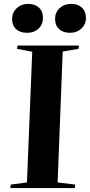

<svg xmlns="http://www.w3.org/2000/svg" viewBox="-20 -963 460 983"><path d="M145 -698 67 -713 70 -730H384L382 -713L301 -699L275 -29L365 -18L363 0H33L35 -18L118 -29ZM262 -866Q262 -900 285.5 -921.5Q309 -943 344 -943Q379 -943 399.5 -924Q420 -905 420 -872Q420 -838 396.5 -816.5Q373 -795 339 -795Q303 -795 282.5 -814Q262 -833 262 -866ZM42 -866Q42 -899 65.5 -921Q89 -943 124 -943Q159 -943 179.5 -924Q200 -905 200 -872Q200 -837 177 -816Q154 -795 119 -795Q83 -795 62.5 -813.5Q42 -832 42 -866Z"/></svg>

Font: Literata 72pt
Style: Bold Italic
Weight: 700
Italic angle: -2°
Designer: Latin by Veronika Burian and Jose Scaglione. Greek by Irene Vlachou. Cyrillic by Vera Evstafieva
Foundry: TypeTogether
Version: Version 3.002